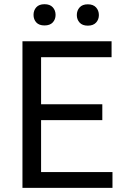

<svg xmlns="http://www.w3.org/2000/svg" viewBox="-20 -911 640 931"><path d="M476.1 -328.6V-405.3H179.2V-633.8H521V-710.9H88.9V0H525.4V-76.7H179.2V-328.6ZM142.6 -838.9Q142.6 -816.9 156 -802.2Q169.4 -787.6 195.8 -787.6Q222.2 -787.6 235.8 -802.2Q249.5 -816.9 249.5 -838.9Q249.5 -860.8 235.8 -875.7Q222.2 -890.6 195.8 -890.6Q169.4 -890.6 156 -875.7Q142.6 -860.8 142.6 -838.9ZM352.5 -837.9Q352.5 -816.4 366 -801.5Q379.4 -786.6 405.8 -786.6Q432.1 -786.6 445.8 -801.5Q459.5 -816.4 459.5 -837.9Q459.5 -859.9 445.8 -875Q432.1 -890.1 405.8 -890.1Q379.4 -890.1 366 -875Q352.5 -859.9 352.5 -837.9Z"/></svg>

Font: RobotoMono Nerd Font
Style: Regular
Weight: 400
Monospace: yes
Designer: Google
Version: Version 3.000;Nerd Fonts 3.2.1